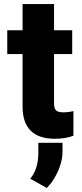

<svg xmlns="http://www.w3.org/2000/svg" viewBox="-20 -678 406 952"><path d="M16 -410H92V-148C92 -45 145 10 251 10C287 10 319 5 344 -5V-127C329 -124 316 -121 295 -121C259 -121 248 -132 248 -166V-410H338V-528H248V-658H92V-528H16ZM130 208 212 254C225 241 235 229 245 213C267 177 290 129 290 72V30H170V80C170 135 156 177 130 208Z"/></svg>

Font: Asimov Pro
Style: Blk
Weight: 900
Designer: Google
Version: Version 2.000980; 2014